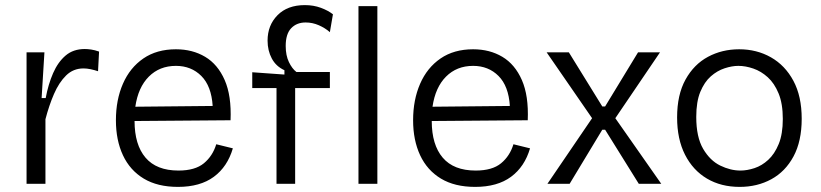

<svg xmlns="http://www.w3.org/2000/svg" viewBox="-20 -720 3216 752"><path d="M84 0V-515H154L143 -336H159Q169 -390 188 -433.5Q207 -477 237 -502.5Q267 -528 312 -528Q323 -528 337 -526Q351 -524 368 -518L364 -441Q349 -446 334.5 -449Q320 -452 307 -452Q267 -452 239 -424.5Q211 -397 191.5 -352Q172 -307 158 -253V0Z M677 12Q597 12 543 -20.5Q489 -53 461.5 -112Q434 -171 434 -249Q434 -329 461.5 -392Q489 -455 541.5 -491Q594 -527 669 -527Q734 -527 783.5 -497.5Q833 -468 860 -406.5Q887 -345 883 -249L507 -246Q507 -153 550 -102.5Q593 -52 679 -52Q744 -52 778.5 -80.5Q813 -109 827 -155L892 -139Q871 -67 817.5 -27.5Q764 12 677 12ZM669 -462Q605 -462 563 -420Q521 -378 510 -302L813 -305Q808 -383 768.5 -422.5Q729 -462 669 -462Z M1063 0V-375H968V-437L1094 -428V-445Q1061 -460 1044.5 -491Q1028 -522 1028 -561Q1028 -621 1067 -660.5Q1106 -700 1174 -700Q1208 -700 1236.5 -689.5Q1265 -679 1284 -664L1272 -594Q1254 -610 1229 -621Q1204 -632 1177 -632Q1142 -632 1120.5 -609.5Q1099 -587 1099 -540Q1099 -503 1111.5 -477Q1124 -451 1141 -438H1272V-375H1136V0Z M1384 0V-696H1458V0Z M1841 12Q1761 12 1707 -20.5Q1653 -53 1625.5 -112Q1598 -171 1598 -249Q1598 -329 1625.5 -392Q1653 -455 1705.5 -491Q1758 -527 1833 -527Q1898 -527 1947.5 -497.5Q1997 -468 2024 -406.5Q2051 -345 2047 -249L1671 -246Q1671 -153 1714 -102.5Q1757 -52 1843 -52Q1908 -52 1942.5 -80.5Q1977 -109 1991 -155L2056 -139Q2035 -67 1981.5 -27.5Q1928 12 1841 12ZM1833 -462Q1769 -462 1727 -420Q1685 -378 1674 -302L1977 -305Q1972 -383 1932.5 -422.5Q1893 -462 1833 -462Z M2124 0 2299 -257 2121 -515H2208L2339 -303H2350L2479 -515H2565L2390 -257L2570 0H2482L2350 -212H2339L2211 0Z M2877 12Q2804 12 2749 -20.5Q2694 -53 2663 -114Q2632 -175 2632 -260Q2632 -349 2665 -408.5Q2698 -468 2753 -497.5Q2808 -527 2875 -527Q2944 -527 2999.5 -495.5Q3055 -464 3087.5 -403.5Q3120 -343 3120 -255Q3120 -167 3088 -107.5Q3056 -48 3001 -18Q2946 12 2877 12ZM2880 -52Q2906 -52 2935 -61.5Q2964 -71 2989 -94Q3014 -117 3030 -156Q3046 -195 3046 -254Q3046 -314 3029.5 -354Q3013 -394 2987 -417.5Q2961 -441 2930.5 -451.5Q2900 -462 2872 -462Q2847 -462 2818 -452.5Q2789 -443 2764 -421Q2739 -399 2723 -360.5Q2707 -322 2707 -262Q2707 -183 2734 -137Q2761 -91 2801 -71.5Q2841 -52 2880 -52Z"/></svg>

Font: Bricolage Grotesque 10pt Light
Style: Regular
Weight: 300
Designer: Mathieu Triay
Foundry: Atelier Triay
Version: Version 1.000; ttfautohint (v1.8.4.7-5d5b);gftools[0.9.32]